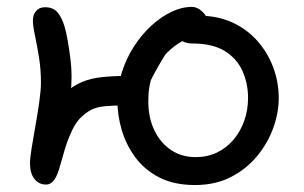

<svg xmlns="http://www.w3.org/2000/svg" viewBox="-20 -525 883 557"><path d="M545.8 11.8Q484.6 11.8 441.7 -10.4Q398.8 -32.6 372.1 -69.2Q345.4 -105.8 333 -148.4Q320.6 -191 320.6 -232Q320.6 -274.8 333.3 -314.8Q346 -354.8 368.1 -389.3Q390.2 -423.8 418 -449.6Q445.8 -475.4 476.4 -490.2Q507 -505 536.4 -505Q548 -505 558.4 -498Q568.8 -491 575.4 -481.5Q582 -472 582 -463.4Q582 -458.8 566.3 -448.7Q550.6 -438.6 528.9 -424.6Q507.2 -410.6 487.1 -395Q467 -379.4 458.2 -364.4Q434 -325.4 417.4 -292Q400.8 -258.6 385.7 -238.9Q370.6 -219.2 349 -219.2Q308.6 -219.2 286 -217Q263.4 -214.8 249.4 -208.7Q235.4 -202.6 220 -189.2Q202 -174.2 189.3 -147.2Q176.6 -120.2 168.3 -92.8Q160 -65.4 155.8 -49.4Q147.4 -16.8 137.4 -3.2Q127.4 10.4 113.4 10.4Q93.2 10.4 80.1 -5.7Q67 -21.8 67 -52.2Q67 -65.6 71.7 -94.9Q76.4 -124.2 82.9 -160.5Q89.4 -196.8 94.1 -230.4Q98.8 -264 98.8 -286Q98.8 -322.8 93.2 -357.9Q87.6 -393 81.5 -421.7Q75.4 -450.4 75.4 -465.8Q75.4 -481.8 84.5 -492.9Q93.6 -504 110.6 -504Q134.8 -504 147.5 -488.4Q160.2 -472.8 167.6 -446.8Q171.8 -432.8 176.1 -408.9Q180.4 -385 184 -356.7Q187.6 -328.4 187.6 -300Q187.6 -277 184 -246Q180.4 -215 174.8 -182.5Q169.2 -150 163.2 -122Q157.2 -94 153.6 -76.5Q150 -59 150 -59L82 -79.6Q84.2 -98.2 90.7 -121.2Q97.2 -144.2 107.5 -168.2Q117.8 -192.2 132.4 -214Q147 -235.8 165.2 -252.4Q190.8 -275.6 216.9 -286.7Q243 -297.8 275.9 -301.3Q308.8 -304.8 353 -304.8Q359.6 -304.8 371.3 -318Q383 -331.2 397.1 -349.7Q411.2 -368.2 424.7 -385.8Q438.2 -403.4 448.2 -413L530.4 -417.2Q516.6 -411.2 496.2 -398Q475.8 -384.8 456.1 -363.1Q436.4 -341.4 423.3 -309Q410.2 -276.6 410.2 -232Q410.2 -183.6 427.8 -147Q445.4 -110.4 476.2 -89.8Q507 -69.2 547.4 -69.2Q581.8 -69.2 609.6 -82.6Q637.4 -96 657.5 -119.8Q677.6 -143.6 688.6 -174.7Q699.6 -205.8 699.6 -241Q699.6 -282.6 683.5 -318.8Q667.4 -355 632.2 -376.9Q597 -398.8 538 -398.8Q516.2 -398.8 498.7 -411.5Q481.2 -424.2 481.2 -440.2Q481.2 -451.4 492.1 -460.4Q503 -469.4 520.5 -474.4Q538 -479.4 558 -479.4Q610.8 -479.4 653.4 -460.1Q696 -440.8 726.2 -406.8Q756.4 -372.8 772.5 -330Q788.6 -287.2 788.6 -240.2Q788.6 -198 772.8 -154Q757 -110 726.2 -72.5Q695.4 -35 650.1 -11.6Q604.8 11.8 545.8 11.8Z"/></svg>

Font: Shantell Sans Light
Style: Regular
Weight: 300
Designer: Stephen Nixon, Anya Danilova, Shantell Martin
Foundry: Arrow Type
Version: Version 1.011;[c5ecc13dd]